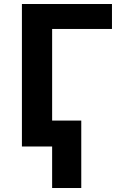

<svg xmlns="http://www.w3.org/2000/svg" viewBox="-20 -734 601 962"><path d="M541 -713.9V-588.9H241.2V-129.9H387.2V208H241.2V0H89.8V-713.9Z"/></svg>

Font: Wonky
Style: Regular
Weight: 400
Designer: Monotype Design Team
Foundry: Monotype Imaging Inc.
Version: Version 3.000